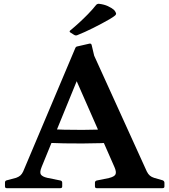

<svg xmlns="http://www.w3.org/2000/svg" viewBox="-20 -983 885 1003"><path d="M15 0Q6 0 6 -10V-29Q6 -39 15 -41L64 -54Q78 -59 86.5 -66.5Q95 -74 101 -87L373 -731Q376 -740 386 -741L447 -755Q457 -757 459 -747L472 -692L747 -87Q754 -73 763 -65.5Q772 -58 785 -54L830 -41Q839 -37 839 -28V-9Q839 0 829 0H485Q476 0 476 -10V-29Q476 -37 485 -40L549 -53Q578 -60 583.5 -72.5Q589 -85 578 -110L348 -633L431 -682L198 -112Q186 -83 193.5 -71.5Q201 -60 227 -54L296 -40Q305 -38 305 -28V-9Q305 0 295 0ZM221 -309Q315 -304 410.5 -304.5Q506 -305 599 -310V-239Q506 -234 410.5 -233.5Q315 -233 221 -237ZM348 -813Q340 -818 347 -824Q369 -842 392.5 -863.5Q416 -885 439.5 -909Q463 -933 482 -957Q488 -964 498 -963Q524 -960 543.5 -951Q563 -942 576 -931Q584 -921 586 -914.5Q588 -908 580.5 -901.5Q573 -895 553 -883Q513 -860 467 -837Q421 -814 383 -799Q375 -796 367 -801Z"/></svg>

Font: Hahmlet SemiBold
Style: Regular
Weight: 600
Version: Version 1.002